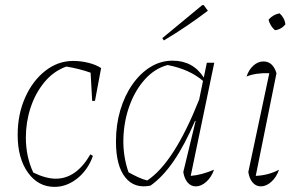

<svg xmlns="http://www.w3.org/2000/svg" viewBox="-20 -723 1171 750"><path d="M193 7Q129 7 89 -49Q49 -105 49 -196Q49 -276 78 -341.5Q107 -407 156.5 -446Q206 -485 266 -485Q296 -485 326 -477.5Q356 -470 375 -457L351 -329H340L334 -439Q289 -455 239 -463Q189 -445 153.5 -402Q118 -359 99.5 -302.5Q81 -246 81 -186Q81 -111 110 -49Q159 -25 198 -25Q278 -25 333 -120L343 -114Q324 -60 282.5 -26.5Q241 7 193 7Z M568 2Q505 15 469 -30.5Q433 -76 433 -170Q433 -236 450 -293Q467 -350 497.5 -393.5Q528 -437 568 -461.5Q608 -486 654 -486Q734 -486 776 -420L788 -478H817L725 -36Q766 -39 816 -60Q806 -31 786 -13Q766 5 745 5Q726 5 713 -10Q700 -25 696 -51L744 -250L742 -251Q701 -156 658.5 -94Q616 -32 568 2ZM482 -50Q500 -40 518 -31.5Q536 -23 555 -18Q660 -87 758 -334L773 -407Q721 -452 635 -469Q585 -456 546.5 -413.5Q508 -371 486 -310.5Q464 -250 462 -182Q460 -114 482 -50ZM620 -565 614 -574 770 -703H776L792 -681Q751 -650 709 -621.5Q667 -593 620 -565Z M1070 -60Q1060 -31 1040 -13Q1020 5 999 5Q980 5 967 -10Q954 -25 950 -51L1032 -437Q979 -439 943 -424Q952 -451 970 -467Q988 -483 1009 -483Q1046 -483 1060 -437L979 -36Q1028 -38 1070 -60ZM1072 -671Q1092 -653 1095 -628Q1079 -608 1054 -605Q1035 -622 1029 -646Q1046 -666 1072 -671Z"/></svg>

Font: Piazzolla Thin
Style: Italic
Weight: 100
Italic angle: -11.3°
Designer: Juan Pablo del Peral
Foundry: Huerta Tipografica
Version: Version 1.330